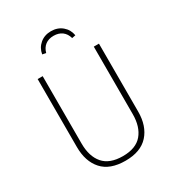

<svg xmlns="http://www.w3.org/2000/svg" viewBox="-210 -1020 1063 1158"><g transform="rotate(-30 322.0 -441.0)"><path d="M536 -209Q536 -109 482.5 -49.5Q429 10 323 10Q215 10 162 -49Q109 -108 109 -209V-682H144V-212Q144 -123 187.5 -72.5Q231 -22 323 -22Q414 -22 457 -73Q500 -124 500 -212V-682H536ZM438 -797 413 -792Q404 -825 380.5 -842.5Q357 -860 322 -860Q287 -860 264 -842.5Q241 -825 232 -792L207 -797Q214 -839 245.5 -865.5Q277 -892 322 -892Q368 -892 399.5 -865.5Q431 -839 438 -797Z"/></g></svg>

Font: FiraGO UltraLight
Style: Regular
Weight: 200
Designer: bBox Type
Foundry: bBox Type GmbH
Version: Version 1.001